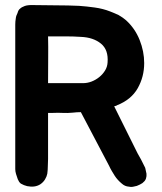

<svg xmlns="http://www.w3.org/2000/svg" viewBox="-20 -727 637 755"><path d="M556 -44Q557 -34 554 -25Q552 -19 548.5 -15Q545 -11 540 -7Q531 -1 518 4Q510 6 502.5 7.5Q495 9 487 7Q471 6 459 -5Q442 -19 431 -36Q426 -44 420 -54Q414 -64 409 -75L298 -286Q290 -286 282 -285.5Q274 -285 266 -284Q245 -282 226.5 -283Q208 -284 188 -283H169V-102Q169 -94 168.5 -87Q168 -80 168 -72Q168 -67 167.5 -59Q167 -51 166 -44Q164 -33 157 -21.5Q150 -10 138 -2Q117 11 87 5Q74 2 62 -5Q58 -8 55 -12.5Q52 -17 50 -22Q48 -27 46.5 -32.5Q45 -38 43 -43Q40 -53 40 -62V-630Q40 -636 40.5 -642.5Q41 -649 42 -654Q43 -665 49 -676Q52 -688 59 -693Q65 -699 77.5 -703.5Q90 -708 114 -707Q159 -706 203 -706Q247 -706 291 -704Q320 -702 352.5 -697.5Q385 -693 413 -682Q431 -675 446 -668Q465 -657 476 -647Q511 -615 529 -570Q547 -525 547 -479Q547 -425 521.5 -380Q496 -335 440 -313Q438 -311 434.5 -310.5Q431 -310 429 -309L521 -124L530 -108Q532 -104 535 -99Q538 -94 540 -89Q543 -84 545.5 -78Q548 -72 551 -67Q554 -53 556 -44ZM306 -400Q324 -400 340.5 -406.5Q357 -413 370.5 -424Q384 -435 393 -449.5Q402 -464 403 -481Q407 -531 377 -555.5Q347 -580 298 -582Q269 -584 234.5 -584Q200 -584 169 -584Q170 -543 169.5 -500.5Q169 -458 169 -400Z"/></svg>

Font: Jua
Style: Regular
Weight: 400
Version: Version 1.001